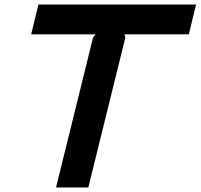

<svg xmlns="http://www.w3.org/2000/svg" viewBox="-20 -830 888 850"><path d="M816 -678H531L535 -664L371 0H228L392 -664L403 -678H118L150 -810H848Z"/></svg>

Font: TypoPRO Sinkin Sans
Style: 600 SemiBold Italic
Weight: 600
Italic angle: -112°
Designer: Keith Bates
Foundry: K-Type
Version: Sinkin Sans (version 1.0)  by Keith Bates   •   © 2014   www